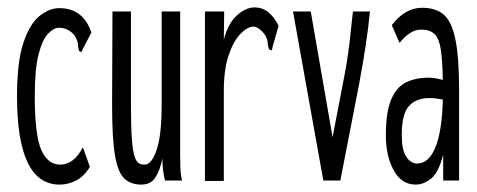

<svg xmlns="http://www.w3.org/2000/svg" viewBox="-20 -488 1290 519"><path d="M141 11Q26 11 26 -228Q26 -320 43 -371.5Q60 -423 86.5 -444.5Q113 -466 140 -466Q205 -466 227 -400L204 -356L200 -347L194 -350Q191 -358 190.5 -368.5Q190 -379 181 -393Q164 -413 139 -413Q126 -413 110.5 -397.5Q95 -382 84.5 -342Q74 -302 74 -228Q74 -123 91.5 -83Q109 -43 143 -43Q160 -43 175.5 -54Q191 -65 204 -90L223 -37Q208 -12 186.5 -0.5Q165 11 141 11Z M362 11Q334 11 316.5 -5Q299 -21 291 -67Q283 -113 283 -202L284 -457H334V-202Q334 -144 336.5 -111.5Q339 -79 344 -64.5Q349 -50 355.5 -46.5Q362 -43 371 -43Q390 -43 403.5 -83Q417 -123 417 -205V-457H467V-71Q467 -53 467.5 -35.5Q468 -18 472 0H426Q422 -17 420.5 -30Q419 -43 419 -60Q413 -29 400.5 -9Q388 11 362 11Z M534 -457H586L585 -381Q597 -426 621 -447Q645 -468 668 -468Q709 -468 733 -418L717 -362L715 -352L708 -354Q704 -362 703.5 -373.5Q703 -385 693 -398Q678 -416 665 -416Q649 -416 630 -396.5Q611 -377 598 -338.5Q585 -300 585 -242V1H534Z M854 0 772 -457H820L879 -117L908 -268Q919 -323 924.5 -370Q930 -417 934 -457H980Q976 -415 968.5 -365Q961 -315 950 -257L900 0Z M1104 11Q1065 11 1044 -28Q1023 -67 1023 -122Q1023 -184 1037 -218Q1051 -252 1077 -265Q1103 -278 1138 -278Q1147 -278 1156.5 -276.5Q1166 -275 1177 -272Q1176 -325 1171.5 -354.5Q1167 -384 1154.5 -396Q1142 -408 1118 -408Q1089 -408 1060 -372L1039 -420Q1075 -467 1121 -467Q1158 -467 1179.5 -448.5Q1201 -430 1211 -381.5Q1221 -333 1221 -243V0H1178V-70Q1165 -20 1144.5 -4.5Q1124 11 1104 11ZM1066 -123Q1066 -83 1078 -64.5Q1090 -46 1108 -46Q1139 -46 1157 -90Q1175 -134 1177 -219Q1156 -223 1141 -223Q1105 -223 1085.5 -201.5Q1066 -180 1066 -123Z"/></svg>

Font: Inconsolata UltraCondensed
Style: Regular
Weight: 400
Width: 1
Monospace: yes
Designer: Raph Levien, Cyreal, Brenton Simpson
Foundry: Raph Levien, Cyreal, Google
Version: Version 3.000; ttfautohint (v1.8.2.53-6de2)